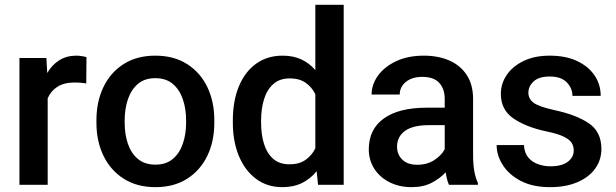

<svg xmlns="http://www.w3.org/2000/svg" viewBox="-20 -770 2568 800"><path d="M340.3 -531.7 339.4 -422.4Q315.9 -426.3 291.5 -426.3Q247.6 -426.3 219.7 -408.7Q191.9 -391.1 178.7 -360.4V0H61V-528.3H173.3L176.8 -465.8Q196.3 -499.5 226.8 -518.8Q257.3 -538.1 298.3 -538.1Q309.1 -538.1 321.5 -536.1Q334 -534.2 340.3 -531.7Z M381.8 -258.3V-269.5Q381.8 -346.2 410.9 -407Q439.9 -467.8 494.9 -502.9Q549.8 -538.1 627 -538.1Q704.6 -538.1 759.8 -502.9Q814.9 -467.8 844 -407Q873 -346.2 873 -269.5V-258.3Q873 -181.6 844 -121.1Q814.9 -60.5 760 -25.4Q705.1 9.8 627.9 9.8Q550.3 9.8 495.4 -25.4Q440.4 -60.5 411.1 -121.1Q381.8 -181.6 381.8 -258.3ZM499.5 -269.5V-258.3Q499.5 -210.4 512.9 -170.9Q526.4 -131.3 554.7 -107.7Q583 -84 627.9 -84Q671.9 -84 700 -107.7Q728 -131.3 741.7 -170.9Q755.4 -210.4 755.4 -258.3V-269.5Q755.4 -316.4 741.9 -356.2Q728.5 -396 700.2 -420.2Q671.9 -444.3 627 -444.3Q582.5 -444.3 554.4 -420.2Q526.4 -396 512.9 -356.2Q499.5 -316.4 499.5 -269.5Z M950.2 -258.3V-268.6Q950.2 -349.1 975.1 -409.7Q1000 -470.2 1046.6 -504.2Q1093.3 -538.1 1157.7 -538.1Q1201.7 -538.1 1235.4 -522.5Q1269 -506.8 1293.9 -478V-750H1412.1V0H1305.2L1299.3 -56.6Q1273.9 -24.9 1238.5 -7.6Q1203.1 9.8 1156.7 9.8Q1092.8 9.8 1046.4 -25.1Q1000 -60.1 975.1 -120.6Q950.2 -181.2 950.2 -258.3ZM1067.9 -268.6V-258.3Q1067.9 -210.4 1079.8 -171.1Q1091.8 -131.8 1117.9 -108.6Q1144 -85.4 1186.5 -85.4Q1226.6 -85.4 1252.9 -103.8Q1279.3 -122.1 1293.9 -151.9V-377.4Q1279.3 -407.2 1253.2 -425.3Q1227.1 -443.4 1187.5 -443.4Q1145 -443.4 1118.7 -419.7Q1092.3 -396 1080.1 -356.4Q1067.9 -316.9 1067.9 -268.6Z M1850.6 0Q1841.8 -19.5 1836.9 -52.2Q1814 -26.9 1778.8 -8.5Q1743.7 9.8 1695.3 9.8Q1643.6 9.8 1603 -10.7Q1562.5 -31.2 1539.6 -66.9Q1516.6 -102.5 1516.6 -147.5Q1516.6 -231.4 1579.3 -276.4Q1642.1 -321.3 1757.8 -321.3H1833V-357.9Q1833 -399.9 1810.1 -424.8Q1787.1 -449.7 1739.7 -449.7Q1696.8 -449.7 1671.1 -428.7Q1645.5 -407.7 1645.5 -376H1528.3Q1528.3 -418 1555.2 -455.1Q1582 -492.2 1630.9 -515.1Q1679.7 -538.1 1746.1 -538.1Q1805.7 -538.1 1851.8 -518.1Q1897.9 -498 1924.6 -457.8Q1951.2 -417.5 1951.2 -356.9V-122.1Q1951.2 -50.3 1971.2 -7.8V0ZM1718.3 -83.5Q1760.3 -83.5 1790.3 -103.5Q1820.3 -123.5 1833 -148.4V-248.5H1766.6Q1700.7 -248.5 1667.5 -224.6Q1634.3 -200.7 1634.3 -158.7Q1634.3 -126.5 1656.2 -105Q1678.2 -83.5 1718.3 -83.5Z M2370.6 -143.1Q2370.6 -160.6 2361.8 -174.8Q2353 -189 2328.4 -200.9Q2303.7 -212.9 2255.9 -222.7Q2171.4 -240.7 2119.1 -276.6Q2066.9 -312.5 2066.9 -378.9Q2066.9 -421.9 2091.6 -458Q2116.2 -494.1 2161.9 -516.1Q2207.5 -538.1 2270.5 -538.1Q2336.9 -538.1 2384.3 -515.9Q2431.6 -493.7 2457.3 -455.8Q2482.9 -418 2482.9 -370.6H2365.2Q2365.2 -402.3 2341.6 -426.8Q2317.9 -451.2 2270.5 -451.2Q2225.6 -451.2 2203.6 -430.9Q2181.6 -410.6 2181.6 -383.8Q2181.6 -357.4 2204.1 -341.3Q2226.6 -325.2 2291 -311Q2381.8 -291.5 2433.8 -256.1Q2485.8 -220.7 2485.8 -149.4Q2485.8 -103 2459.5 -66.9Q2433.1 -30.8 2385 -10.5Q2336.9 9.8 2272 9.8Q2199.7 9.8 2150.1 -16.1Q2100.6 -42 2075 -82.3Q2049.3 -122.6 2049.3 -165.5H2163.1Q2165 -132.8 2181.4 -113.5Q2197.8 -94.2 2222.4 -85.7Q2247.1 -77.1 2273.4 -77.1Q2320.8 -77.1 2345.7 -95.9Q2370.6 -114.7 2370.6 -143.1Z"/></svg>

Font: Vazirmatn RD UI Medium
Style: Regular
Weight: 500
Designer: Saber Rastikerdar
Foundry: Saber Rastikerdar
Version: Version 33.003